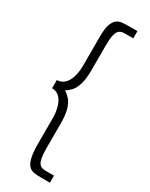

<svg xmlns="http://www.w3.org/2000/svg" viewBox="-232 -794 769 986"><g transform="rotate(30 153.0 -300.5)"><path d="M212 -707Q192 -707 180.5 -697Q169 -687 164.5 -663.5Q160 -640 160 -599V-462Q160 -406 150 -374Q140 -342 125 -326Q110 -310 94 -301Q110 -291 125 -274.5Q140 -258 150 -227.5Q160 -197 160 -144V-2Q160 39 164.5 63Q169 87 180.5 97Q192 107 212 107H264V149H215Q193 149 174 147Q155 145 141 133Q127 121 119 91Q111 61 111 4V-147Q111 -175 104 -204.5Q97 -234 79.5 -255Q62 -276 31 -277V-325Q62 -327 79.5 -347.5Q97 -368 104 -398Q111 -428 111 -456V-631Q111 -677 120 -702Q129 -727 143.5 -737Q158 -747 177 -748.5Q196 -750 215 -750H264V-707Z"/></g></svg>

Font: Josefin Sans Thin Light
Style: Regular
Weight: 300
Version: Version 2.000